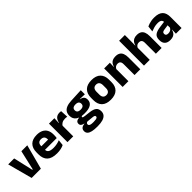

<svg xmlns="http://www.w3.org/2000/svg" viewBox="281 -2037 3606 3606"><g transform="rotate(-45 2083.5 -234.0)"><path d="M269.9 -100.1 359.6 -491.4H516.5L386.1 0H140.9L9.4 -491.4H167.7L258.1 -100.1Z M806.5 12.5Q672.4 12.5 608.6 -47.2Q544.7 -107 544.7 -221.4V-272.5Q544.7 -385.7 604.6 -445.8Q664.4 -505.8 779.2 -505.8Q856 -505.8 907.1 -479.7Q958.3 -453.6 984.1 -405.1Q1009.8 -356.5 1009.8 -288.5V-272.1Q1009.8 -253 1008.2 -233.3Q1006.5 -213.5 1003.3 -196.4H865.6Q867.3 -225.6 867.9 -251.4Q868.5 -277.2 868.5 -297.9Q868.5 -328.3 859 -349.2Q849.4 -370 829.7 -380.9Q810 -391.8 779.2 -391.8Q733.2 -391.8 711.9 -367.1Q690.5 -342.4 690.5 -296.9V-252L691.4 -235.3V-200.5Q691.4 -181.3 697.7 -164.4Q704 -147.5 719.8 -134.7Q735.7 -121.9 763.4 -114.8Q791.2 -107.6 834.1 -107.6Q879.4 -107.6 921.5 -116.3Q963.6 -125 1002.2 -140.1L989.7 -25.2Q955.7 -7.5 909.1 2.5Q862.6 12.5 806.5 12.5ZM625.7 -196.4V-291.2H972.5V-196.4Z M1242.4 -276 1200.5 -368.9H1236.7Q1248.4 -430 1283.2 -464.6Q1317.9 -499.3 1381.3 -499.3Q1392.4 -499.3 1401.7 -497.9Q1411.1 -496.5 1419.5 -494.6L1427.2 -340.2Q1416.6 -342.8 1402.5 -344.2Q1388.4 -345.6 1374 -345.6Q1325 -345.6 1291.6 -327.3Q1258.2 -309 1242.4 -276ZM1092.4 0V-491.4H1236.3L1230 -334.7L1245.4 -332.5V0Z M1704.8 -152.9Q1586.4 -152.9 1527.1 -197.1Q1467.7 -241.2 1467.7 -320.6V-327.2Q1467.7 -381.2 1491.8 -418.4Q1515.9 -455.6 1566.5 -476.2Q1617.1 -496.7 1696 -500.3L1958.4 -512.6V-404.4L1827.9 -408V-402.8Q1861.5 -397.4 1883.3 -384.3Q1905.2 -371.1 1915.9 -349.7Q1926.6 -328.3 1926.6 -297.7V-294Q1926.6 -225.3 1872.4 -189.1Q1818.2 -152.9 1704.8 -152.9ZM1697.3 79.5H1712.6Q1748.4 79.5 1770.6 75.1Q1792.8 70.6 1803.3 61.6Q1813.9 52.6 1813.9 39.2V38Q1813.9 20.5 1799.2 13Q1784.5 5.5 1755 2.9L1609.8 -11.3L1643.3 -13.4Q1628.7 -10.8 1617.8 -5Q1606.9 0.8 1600.8 9.9Q1594.7 19 1594.7 31.9V32.9Q1594.7 48.2 1605.6 58.7Q1616.5 69.2 1639.3 74.4Q1662 79.5 1697.3 79.5ZM1689.9 191.3Q1615.8 191.3 1563.7 179.7Q1511.6 168.1 1484.5 142.6Q1457.4 117 1457.4 75.2V73.2Q1457.4 44.7 1470 25.2Q1482.6 5.7 1506 -5.4Q1529.5 -16.4 1561.2 -19V-24Q1522.6 -31.2 1501.7 -48.6Q1480.8 -66 1480.8 -97.4V-98.2Q1480.8 -120.7 1491.2 -136Q1501.6 -151.3 1521.7 -159.8Q1541.7 -168.2 1570.5 -169.3V-186.2L1683.6 -157.7L1650.3 -158.2Q1633 -158 1625.7 -153.5Q1618.5 -148.9 1618.5 -140.1V-139.6Q1618.5 -128.4 1630.2 -123.8Q1641.9 -119.1 1668.3 -116L1784.9 -102.3Q1870.1 -92.4 1911.5 -60.5Q1952.9 -28.6 1952.9 38.3V41.5Q1952.9 92.7 1924.2 125.8Q1895.6 159 1841.2 175.1Q1786.8 191.3 1709.2 191.3ZM1699.8 -255.9Q1729.6 -255.9 1748.9 -263.6Q1768.2 -271.4 1777.9 -286.6Q1787.6 -301.8 1787.6 -323.5V-327.8Q1787.6 -349.4 1777.9 -364.4Q1768.3 -379.5 1749.2 -387.3Q1730 -395.2 1700.2 -395.2H1699.5Q1669.1 -395.2 1649.6 -387.1Q1630 -379 1620.7 -364.1Q1611.4 -349.1 1611.4 -327.7V-323.5Q1611.4 -301.8 1621.1 -286.6Q1630.8 -271.4 1650.4 -263.6Q1670 -255.9 1699.8 -255.9Z M2233.9 14.2Q2115.2 14.2 2054.4 -45.2Q1993.7 -104.6 1993.7 -211.9V-276.5Q1993.7 -385.4 2054.6 -445.6Q2115.5 -505.8 2233.9 -505.8Q2352.7 -505.8 2413.4 -445.6Q2474 -385.4 2474 -276.5V-211.9Q2474 -104.6 2413.5 -45.2Q2353.1 14.2 2233.9 14.2ZM2233.9 -106.7Q2276.7 -106.7 2298.8 -132.3Q2321 -157.9 2321 -205.5V-283.2Q2321 -332.8 2298.8 -358.9Q2276.7 -384.9 2233.9 -384.9Q2191.5 -384.9 2169.2 -358.9Q2146.9 -332.8 2146.9 -283.2V-205.5Q2146.9 -157.9 2169.2 -132.3Q2191.5 -106.7 2233.9 -106.7Z M2873.8 0V-288.8Q2873.8 -315.9 2866.9 -335.6Q2859.9 -355.4 2843.4 -366Q2826.9 -376.7 2798.5 -376.7Q2774.9 -376.7 2756.9 -368.2Q2738.9 -359.8 2726.8 -345.6Q2714.7 -331.4 2708.4 -313.5L2684.8 -385H2711Q2718.8 -418.5 2737.1 -445.1Q2755.4 -471.7 2787.3 -487.4Q2819.3 -503.1 2868.4 -503.1Q2923.4 -503.1 2958.4 -481.9Q2993.4 -460.7 3010.1 -418.7Q3026.9 -376.6 3026.9 -313.3V0ZM2557.9 0V-491.4H2710.2L2705.1 -368.6L2710.9 -354.2V0Z M3440.3 0V-288.8Q3440.3 -315.9 3433.4 -335.6Q3426.4 -355.4 3410.1 -366Q3393.8 -376.7 3365 -376.7Q3341.4 -376.7 3323.4 -368.2Q3305.5 -359.8 3293.7 -345.6Q3281.9 -331.4 3275.6 -313.5L3244.6 -385H3279.9Q3287.7 -418.5 3305.6 -445.1Q3323.6 -471.7 3355.2 -487.4Q3386.8 -503.1 3434.9 -503.1Q3489.9 -503.1 3524.9 -481.9Q3559.9 -460.7 3576.6 -418.7Q3593.4 -376.6 3593.4 -313.3V0ZM3124.4 0V-660.3H3276.5V-513.3L3274 -351.4L3277.4 -339.5V0Z M3972.4 0 3977.1 -123 3973.6 -130.7V-284L3972.7 -303.9Q3972.7 -345.1 3948.5 -364.5Q3924.3 -383.8 3867.8 -383.8Q3818.3 -383.8 3773.8 -371.4Q3729.3 -359 3690 -342.8L3702.8 -461.4Q3726.3 -472.5 3755.7 -482.3Q3785.2 -492.1 3820.6 -498Q3855.9 -504 3896.4 -504Q3961 -504 4004.6 -489Q4048.1 -474 4074 -446.4Q4100 -418.8 4111.4 -380.6Q4122.9 -342.5 4122.9 -296.4V0ZM3816 11.7Q3742.4 11.7 3704.5 -25.4Q3666.5 -62.6 3666.5 -131V-144.3Q3666.5 -217.1 3711.1 -251.7Q3755.8 -286.3 3853.3 -299L3985.3 -316.5L3994.3 -224.6L3877.3 -207.7Q3841.8 -202.8 3827.5 -190.8Q3813.1 -178.8 3813.1 -155.4V-151.8Q3813.1 -129.5 3827.6 -116.4Q3842.1 -103.2 3874.1 -103.2Q3902 -103.2 3922.1 -111.5Q3942.3 -119.8 3955.4 -133.8Q3968.6 -147.7 3975.1 -164.4L3996.6 -102.7H3971.3Q3963.6 -70.3 3946.7 -44.5Q3929.8 -18.6 3898.4 -3.5Q3867.1 11.7 3816 11.7Z"/></g></svg>

Font: Anek Bangla Medium
Style: Regular
Weight: 500
Designer: Sulekha Rajkumar (Bangla), Yesha Goshar (Latin)
Foundry: Ek Type
Version: Version 1.003